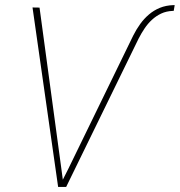

<svg xmlns="http://www.w3.org/2000/svg" viewBox="-20 -741 712 761"><path d="M223.6 -69.3 229 -28.8 250.5 -71.3 507.8 -599.6Q520 -624 535.6 -645.8Q551.3 -667.5 570.6 -683.8Q589.8 -700.2 613.8 -710Q637.7 -719.7 667 -720.7H672.4L668.5 -697.8H664.6Q639.2 -696.8 618.9 -687.3Q598.6 -677.7 582.3 -662.6Q565.9 -647.5 553 -628.2Q540 -608.9 529.3 -587.9L242.2 0H210.4L108.9 -711.4L136.7 -710.9Z"/></svg>

Font: Roboto Mono Thin
Style: Italic
Weight: 250
Designer: Google
Version: Version 2.000985; 2015; ttfautohint (v1.3)